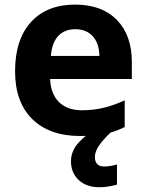

<svg xmlns="http://www.w3.org/2000/svg" viewBox="-20 -576 631 827"><path d="M325.2 9.8C333.5 9.8 341.3 9.8 349.1 9.3C328.1 26.9 313.5 42.5 304.2 56.6C292 75.7 285.6 96.2 285.6 118.2C285.6 151.9 296.9 178.7 319.3 199.7C341.3 220.2 371.1 230.5 407.7 230.5C431.6 230.5 457 226.6 483.9 219.2V132.3C464.4 138.2 445.8 141.1 427.7 141.1C404.8 141.1 388.7 128.4 388.7 101.1C388.7 84 395 66.9 407.7 49.3C419.4 32.7 435.5 14.6 456.5 -5.4C477.5 -11.2 498 -19 517.1 -28.8V-144C453.1 -114.3 397.9 -101.1 332 -101.1C247.6 -101.1 199.2 -151.4 195.8 -235.8H547.9V-308.1C547.9 -385.7 526.4 -446.3 483.4 -490.2C440.4 -534.2 380.4 -556.2 303.2 -556.2C222.7 -556.2 159.2 -531.2 113.8 -481.4C67.9 -431.2 44.9 -360.4 44.9 -269C44.9 -180.2 69.8 -111.3 119.1 -63C168.5 -14.6 237.3 9.8 325.2 9.8ZM304.2 -450.2C367.2 -450.2 406.7 -408.7 408.2 -335H199.2C204.6 -408.7 241.2 -450.2 304.2 -450.2Z"/></svg>

Font: Noto Reveo Sans
Style: Bold
Weight: 700
Designer: Monotype Design team
Foundry: Monotype Imaging Inc.
Version: Version 1.04